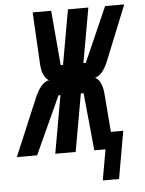

<svg xmlns="http://www.w3.org/2000/svg" viewBox="-77 -772 736 975"><g transform="rotate(-5 291.0 -284.5)"><path d="M377.5 0 348.5 -294H334.5L282.5 0H178.5L230.5 -294H220.5L86 0H-17.5L102.5 -284.5Q120.5 -328 138.5 -348.8Q156.5 -369.5 176 -374.5L185.5 -371Q166.5 -379 154.5 -402Q142.5 -425 141 -462.5L126.5 -725H221L245 -446H257L306.5 -725H410.5L361 -446H373L496 -725H593.5L483.5 -452.5Q467 -412 450.8 -392.5Q434.5 -373 416 -367.5L406 -371Q426.5 -364 439.5 -339.5Q452.5 -315 454.5 -273.5L469.5 -86H532.5L490 156H407L434.5 0Z"/></g></svg>

Font: JuliaMono Black
Style: Italic
Weight: 900
Italic angle: -9°
Monospace: yes
Designer: cormullion
Foundry: corm
Version: Version 0.057; ttfautohint (v1.8.4)